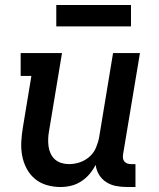

<svg xmlns="http://www.w3.org/2000/svg" viewBox="-20 -743 640 771"><path d="M223 8Q194 8 167 0Q140 -8 119.5 -25.5Q99 -43 86.5 -67Q74 -91 69 -118Q64 -145 65.5 -174Q67 -203 72 -232L106 -438H63V-530H229L177 -217Q174 -201 173.5 -185.5Q173 -170 175 -155Q177 -140 183.5 -126Q190 -112 201 -102.5Q212 -93 226.5 -88.5Q241 -84 257 -84Q279 -84 300 -91Q321 -98 338.5 -113Q356 -128 365 -149Q374 -170 378 -191L434 -530H542L474 -122Q473 -114 474 -107Q475 -100 479.5 -94.5Q484 -89 491 -86.5Q498 -84 506 -84H524V8H491Q468 8 446.5 4Q425 0 407 -11.5Q389 -23 378 -41Q367 -59 364 -81Q354 -61 339 -43.5Q324 -26 305 -14Q286 -2 265 3Q244 8 223 8ZM506 -637H206V-723H506Z"/></svg>

Font: Iosevka Slab Semibold Extended
Style: Italic
Weight: 600
Width: 7
Italic angle: -9°
Monospace: yes
Designer: Belleve Invis
Foundry: Belleve Invis
Version: Version 11.1.0; ttfautohint (v1.8.3)